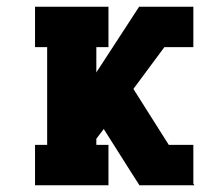

<svg xmlns="http://www.w3.org/2000/svg" viewBox="-20 -550 640 570"><path d="M84 0V-120H120V-410H84V-530H302V-410H266V-335L393 -530H554V-410H468L376 -286L481 -120H554V-5L557 0H394L369 -39L288 -167L266 -138V-120H302V0Z"/></svg>

Font: Iosevka Slab Heavy Extended
Style: Regular
Weight: 900
Width: 7
Monospace: yes
Designer: Belleve Invis
Foundry: Belleve Invis
Version: Version 11.1.0; ttfautohint (v1.8.3)